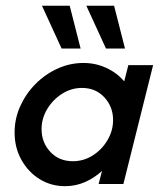

<svg xmlns="http://www.w3.org/2000/svg" viewBox="-20 -645 561 673"><path d="M208.3 7.6Q159 7.6 119.1 -17Q79.2 -41.7 55.2 -84.4Q31.2 -127.1 31.2 -180.6Q31.2 -229.2 51 -272.9Q70.8 -316.7 104.5 -350.7Q138.2 -384.7 181.6 -404.5Q225 -424.3 272.2 -424.3Q315.3 -424.3 352.8 -406.9Q390.3 -389.6 415.3 -359.7L429.9 -416.7H516.7L412.5 0H325.7L337.5 -45.8Q311.1 -21.5 278.1 -6.9Q245.1 7.6 208.3 7.6ZM235.4 -79.9Q272.9 -79.9 304.9 -100Q336.8 -120.1 356.6 -153.5Q376.4 -186.8 376.4 -224.3Q376.4 -270.8 345.8 -303.8Q315.3 -336.8 267.4 -336.8Q229.9 -336.8 197.6 -316.3Q165.3 -295.8 145.5 -262.8Q125.7 -229.9 125.7 -192.4Q125.7 -145.8 156.2 -112.8Q186.8 -79.9 235.4 -79.9ZM351.4 -475 282.6 -625H379.9L418.1 -475ZM195.8 -475 127.1 -625H224.3L262.5 -475Z"/></svg>

Font: Afacad Medium
Style: Italic
Weight: 500
Italic angle: -14°
Designer: Kristian Moeller
Foundry: Dicotype
Version: Version 1.000; ttfautohint (v1.8.4.7-5d5b)